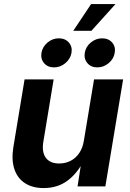

<svg xmlns="http://www.w3.org/2000/svg" viewBox="-20 -933 651 961"><path d="M198.7 8.3Q143.1 8.3 105.2 -16.1Q67.4 -40.5 52 -86.4Q36.6 -132.3 46.9 -196.8L103 -535.6H248.5L196.8 -222.7Q188.5 -171.4 209.5 -143.1Q230.5 -114.7 276.4 -114.7Q307.1 -114.7 332.8 -127.7Q358.4 -140.6 376.2 -166.3Q394 -191.9 399.9 -229.5L450.7 -535.6H596.2L507.3 0H368.2L389.2 -135.7H402.8Q369.1 -66.9 318.6 -29.3Q268.1 8.3 198.7 8.3ZM467.3 -595.7Q435.5 -595.7 417.5 -616.9Q399.4 -638.2 404.3 -668.5Q409.2 -699.2 434.6 -720.2Q460 -741.2 491.2 -741.2Q522.9 -741.2 541.3 -720.2Q559.6 -699.2 554.2 -668.5Q549.3 -638.2 523.9 -616.9Q498.5 -595.7 467.3 -595.7ZM250.5 -595.7Q218.8 -595.7 200.7 -616.9Q182.6 -638.2 187.5 -668.5Q192.9 -699.2 218 -720.2Q243.2 -741.2 274.4 -741.2Q306.2 -741.2 324.5 -720.2Q342.8 -699.2 337.9 -668.5Q332.5 -638.2 307.1 -616.9Q281.7 -595.7 250.5 -595.7ZM346.7 -778.8 436 -912.6H558.1L437.5 -778.8Z"/></svg>

Font: Inter 20pt
Style: Bold Italic
Weight: 700
Italic angle: -9.3988°
Version: Version 4.001;git-66647c0bb